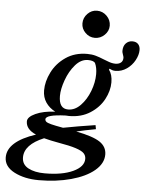

<svg xmlns="http://www.w3.org/2000/svg" viewBox="-174 -741 802 1050"><g transform="rotate(5 227.0 -216.5)"><path d="M566 -498Q566 -471 550 -441.5Q534 -412 506 -392.5Q478 -373 444 -373Q434 -373 426.5 -375.5Q419 -378 411 -382L409 -376Q428 -351 428 -308Q428 -262 403 -215Q378 -168 329 -136.5Q280 -105 213 -105Q201 -105 195 -106Q86 -102 86 -76Q86 -68 92.5 -62.5Q99 -57 120 -51.5Q141 -46 186 -38Q264 -53 362 -68L366 -46Q305 -35 260 -24Q353 -6 391 19.5Q429 45 429 88Q429 137 382.5 176Q336 215 255.5 237Q175 259 79 259Q0 259 -56 230Q-112 201 -112 150Q-112 63 42 12Q-14 -12 -14 -56Q-14 -80 28.5 -99.5Q71 -119 136 -122Q103 -139 84 -167Q65 -195 65 -233Q65 -282 90.5 -333Q116 -384 165.5 -418Q215 -452 283 -452Q309 -452 330 -446Q351 -440 375 -430Q381 -428 401.5 -420Q422 -412 441 -412Q459 -412 470.5 -421Q482 -430 482 -448Q482 -453 477.5 -465.5Q473 -478 473 -484Q473 -512 487.5 -527Q502 -542 523 -542Q544 -542 555 -530Q566 -518 566 -498ZM341 -346Q341 -382 329 -407Q319 -419 290 -419Q252 -419 221 -383.5Q190 -348 172 -298Q154 -248 154 -210Q154 -140 205 -140Q242 -140 273 -172Q304 -204 322.5 -252Q341 -300 341 -346ZM166 45Q126 38 88 28Q-18 72 -18 142Q-18 181 17 200Q52 219 108 219Q204 219 263 191.5Q322 164 322 121Q322 103 310 90.5Q298 78 264.5 67Q231 56 166 45ZM242 -616Q242 -647 264 -669.5Q286 -692 316 -692Q347 -692 369.5 -669.5Q392 -647 392 -616Q392 -587 369.5 -565Q347 -543 316 -543Q286 -543 264 -565Q242 -587 242 -616Z"/></g></svg>

Font: Ibarra Real Nova
Style: Bold Italic
Weight: 700
Italic angle: -22°
Designer: Jose Maria Ribagorda & Octavio Pardo
Foundry: Octavio Pardo
Version: Version 1.014